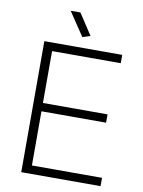

<svg xmlns="http://www.w3.org/2000/svg" viewBox="-100 -1000 797 1068"><g transform="rotate(10 299.0 -466.0)"><path d="M300 -799 211 -932H266L344 -813ZM96 -740H536V-693H148V-400H513V-353H148V-47H544V0H96Z"/></g></svg>

Font: Encode Sans Normal
Style: ExtraLight
Weight: 200
Designer: Pablo Impallari, Andres Torresi
Foundry: Pablo Impallari, Andres Torresi
Version: Version 1.000; ttfautohint (v1.00) -l 8 -r 50 -G 200 -x 14 -